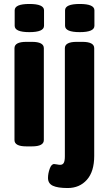

<svg xmlns="http://www.w3.org/2000/svg" viewBox="-20 -736 543 968"><path d="M53 -30V-493Q53 -525 113 -525H141Q201 -525 201 -493V-30Q201 2 141 2H113Q53 2 53 -30ZM54 -606V-684Q54 -716 128 -716Q202 -716 202 -684V-606Q202 -574 128 -574Q54 -574 54 -606ZM222 161Q222 139 230.5 115Q239 91 253 91Q258 91 267.5 93Q277 95 283 95Q296 95 301.5 85Q307 75 307 52V-493Q307 -525 367 -525H395Q455 -525 455 -493V50Q455 129 418 170.5Q381 212 321 212Q271 212 246.5 200.5Q222 189 222 161ZM308 -606V-684Q308 -716 382 -716Q456 -716 456 -684V-606Q456 -574 382 -574Q308 -574 308 -606Z"/></svg>

Font: Asap Condensed
Style: Bold
Weight: 700
Designer: Pablo Cosgaya
Foundry: Omnibus-Type
Version: Version 1.010; ttfautohint (v1.8)